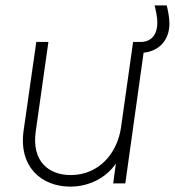

<svg xmlns="http://www.w3.org/2000/svg" viewBox="-20 -682 650 714"><path d="M241 12C312 12 375 -21 411 -74L401 0H446L514 -486C572 -492 610 -533 610 -594C610 -615 606 -637 600 -662H555C560 -641 565 -619 565 -598C565 -550 540 -526 503 -526H475L430 -208C416 -111 347 -31 243 -31C160 -31 97 -83 113 -194L160 -526H115L68 -198C48 -61 135 12 241 12Z"/></svg>

Font: Mluvka ExtraLight
Style: Italic
Weight: 200
Italic angle: -8°
Designer: Modified by Jiří Krblich, Original typeface by Gumpita Rahayu
Foundry: Gumpita Rahayu & Jiří Krblich
Version: Version 2.000;Glyphs 3.1.1 (3134)